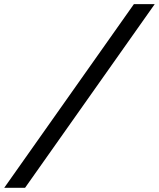

<svg xmlns="http://www.w3.org/2000/svg" viewBox="-79 -789 767 927"><path d="M668 -769 42 117.7H-58.6L567.4 -769Z"/></svg>

Font: Lesson One Medium
Style: Italic
Weight: 500
Italic angle: -14°
Designer: But Ko, Victor Gaultney, Annie Olsen, Julie Remington, Don Collingsworth, Eric Hays, Becca Hirsbrunner
Version: Version 1.100